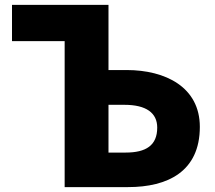

<svg xmlns="http://www.w3.org/2000/svg" viewBox="-20 -764 877 784"><path d="M244 0H503C664 0 796 -63 796 -246C796 -408 656 -478 497 -478H423V-744H29V-596H244ZM423 -141V-336H488C577 -336 622 -303 622 -243C622 -170 576 -141 493 -141Z"/></svg>

Font: Noto Sans T Chinese Black
Style: Bold
Weight: 900
Designer: Ryoko NISHIZUKA (kana & ideographs); Paul D. Hunt (Latin, Greek & Cyrillic); Wenlong ZHANG (bopomofo); Sandoll Communica
Foundry: Adobe Systems Incorporated
Version: Version 1.000;PS 1;hotconv 1.0.78;makeotf.lib2.5.61930